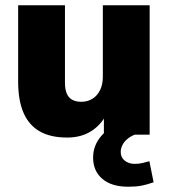

<svg xmlns="http://www.w3.org/2000/svg" viewBox="-20 -512 641 730"><path d="M236 11Q172 11 131 -12.5Q90 -36 69.5 -83Q49 -130 49 -202V-492H227V-197Q227 -173 233.5 -157Q240 -141 254 -133Q268 -125 289 -125Q313 -125 331.5 -136.5Q350 -148 360.5 -169.5Q371 -191 371 -220V-492H549V0H375V-90H391Q369 -41 329.5 -15Q290 11 236 11ZM468 198Q404 198 369 168Q334 138 334 87Q334 41 365 5Q396 -31 444 -48L492 0Q475 7 463 17.5Q451 28 445 40.5Q439 53 439 66Q439 87 454.5 99Q470 111 492 111Q508 111 520.5 108Q533 105 548 101L564 181Q539 190 517.5 194Q496 198 468 198Z"/></svg>

Font: Nunito Sans 12pt ExtraLight 12pt Black
Style: Regular
Weight: 900
Version: Version 3.101;gftools[0.9.27]